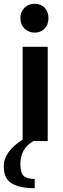

<svg xmlns="http://www.w3.org/2000/svg" viewBox="-60 -748 333 1018"><path d="M71 -708Q92 -728 124 -728Q155 -728 175 -709Q197 -686 197 -652Q197 -617 175 -594Q153 -575 124 -575Q94 -575 71 -595Q48 -618 48 -652Q48 -685 71 -708ZM193 -500V0H117Q48 39 48 123Q48 168 65.5 184.5Q83 201 124 201V250Q48 250 4 225.5Q-40 201 -40 133Q-40 56 60 -8V-500Z"/></svg>

Font: ArsenalBold
Style: Bold
Weight: 700
Designer: Andrij Shevchenko
Foundry: Stairsfor.com
Version: Version 1.000